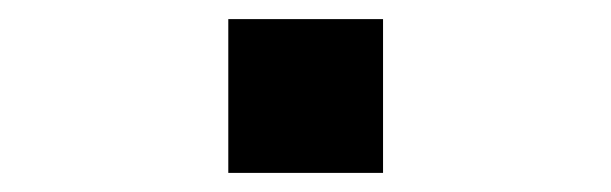

<svg xmlns="http://www.w3.org/2000/svg" viewBox="-20 -171 640 201"><path d="M219 -151H381V10H219Z"/></svg>

Font: Tiny
Style: Bold
Weight: 700
Monospace: yes
Designer: Philipp Nurullin, Konstantin Bulenkov
Foundry: JetBrains
Version: Version 2.251; ttfautohint (v1.8.4.7-5d5b)